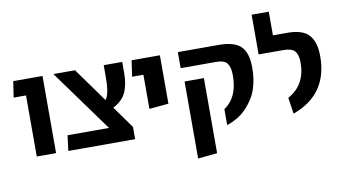

<svg xmlns="http://www.w3.org/2000/svg" viewBox="-89 -957 2484 1390"><g transform="rotate(-10 1153.0 -262.0)"><path d="M116 0V-449H25L43 -567H258V0Z M844 -485Q844 -401 818 -344Q792 -287 723 -252L839 -90V0H348L362 -113H667L338 -567H497L677 -316Q708 -354 708 -476V-567H844Z M979 -198V-449H896L913 -567H1121V-211Z M1513 15V-102Q1616 -170 1616 -331Q1616 -392 1595 -420.5Q1574 -449 1513 -449H1253V-567H1553Q1668 -567 1716 -519.5Q1764 -472 1764 -362Q1764 -281 1742 -211Q1720 -141 1661.5 -77.5Q1603 -14 1513 15ZM1264 217V-349H1406V203Z M2001 17 1983 -102Q2115 -174 2115 -338Q2115 -396 2092 -422.5Q2069 -449 2007 -449H1826V-741H1952V-567H2059Q2171 -567 2217 -515Q2263 -463 2263 -359Q2263 -77 2001 17Z"/></g></svg>

Font: FiraGO SemiBold
Style: Regular
Weight: 600
Designer: bBox Type
Foundry: bBox Type GmbH
Version: Version 1.001;PS 001.001;hotconv 1.0.88;makeotf.lib2.5.64775